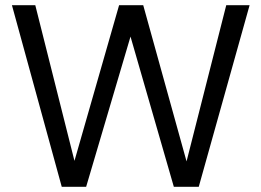

<svg xmlns="http://www.w3.org/2000/svg" viewBox="-20 -720 1007 740"><path d="M218 0 26 -700H116L267 -100L439 -700H532L699 -98L852 -700H942L746 0H650L483 -579L312 0Z"/></svg>

Font: DM Sans 20pt
Style: Regular
Weight: 400
Version: Version 4.004;gftools[0.9.30]